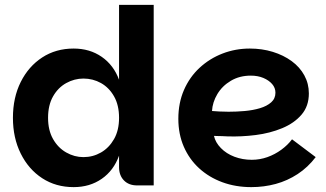

<svg xmlns="http://www.w3.org/2000/svg" viewBox="-20 -760 1337 787"><path d="M282 7Q209 7 153 -29.5Q97 -66 65 -130.5Q33 -195 33 -277Q33 -360 65 -424Q97 -488 153 -524.5Q209 -561 282 -561Q348 -561 397 -527Q446 -493 468 -433V-740H610V0H542Q508 0 488 -20.5Q468 -41 468 -75V-122Q446 -61 397 -27Q348 7 282 7ZM322 -116Q361 -116 394 -135Q427 -154 447.5 -190Q468 -226 468 -277Q468 -329 447.5 -365Q427 -401 394 -419.5Q361 -438 322 -438Q285 -438 251.5 -419.5Q218 -401 197.5 -365Q177 -329 177 -277Q177 -226 197.5 -190Q218 -154 251.5 -135Q285 -116 322 -116Z M1010 7Q946 7 891.5 -13Q837 -33 796.5 -70Q756 -107 733.5 -158.5Q711 -210 711 -273Q711 -338 734 -391Q757 -444 798 -482Q839 -520 892 -540.5Q945 -561 1004 -561Q1054 -561 1098 -547.5Q1142 -534 1175.5 -509.5Q1209 -485 1227.5 -451Q1246 -417 1246 -377Q1246 -325 1216 -290Q1186 -255 1136.5 -234.5Q1087 -214 1028 -206.5Q969 -199 912 -201Q903 -202 891 -202Q879 -202 869.5 -202.5Q860 -203 857 -203Q863 -176 885.5 -153Q908 -130 941 -117.5Q974 -105 1012 -105Q1045 -105 1076 -116Q1107 -127 1133.5 -146.5Q1160 -166 1177 -189L1274 -116Q1242 -74 1200 -46.5Q1158 -19 1110 -6Q1062 7 1010 7ZM917 -302Q950 -302 983.5 -305Q1017 -308 1045.5 -316.5Q1074 -325 1091.5 -340.5Q1109 -356 1109 -380Q1109 -400 1095.5 -415.5Q1082 -431 1059.5 -440.5Q1037 -450 1008 -450Q962 -450 926.5 -429Q891 -408 871 -374.5Q851 -341 849 -305Q861 -304 879 -303Q897 -302 917 -302Z"/></svg>

Font: Parkinsans SemiBold
Style: Regular
Weight: 600
Designer: Red Stone, Indian Type Foundry
Foundry: Indian Type Foundry
Version: Version 1.000